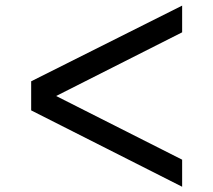

<svg xmlns="http://www.w3.org/2000/svg" viewBox="-20 -708 779 701"><path d="M645 -687.5V-590L185 -357.5L645 -125V-26.2L93.8 -305V-411.2Z"/></svg>

Font: Now Medium
Style: Regular
Weight: 500
Designer: Alfredo Marco Pradil
Foundry: Alfredo Marco Pradil
Version: Version 1.002;PS 001.002;hotconv 1.0.88;makeotf.lib2.5.64775